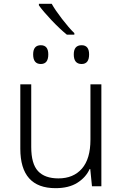

<svg xmlns="http://www.w3.org/2000/svg" viewBox="-20 -972 640 1002"><path d="M368 -791V-799Q340 -826 303.5 -873.5Q267 -921 250 -952H183V-944Q206 -912 248.5 -867Q291 -822 329 -791ZM445 -688Q445 -736 406 -736Q365 -736 365 -688Q365 -638 406 -638Q445 -638 445 -688ZM232 -688Q232 -736 193 -736Q153 -736 153 -688Q153 -638 193 -638Q232 -638 232 -688ZM448 -90H451L460 0H509V-532H452V-243Q452 -143 407.5 -92Q363 -41 285 -41Q214 -41 178.5 -79Q143 -117 143 -205V-532H86V-196Q86 10 270 10Q339 10 383.5 -18Q428 -46 448 -90Z"/></svg>

Font: Noto Sans Mono UI Light
Style: Regular
Weight: 300
Designer: Monotype Design team
Foundry: Monotype Imaging Inc.
Version: 1.000